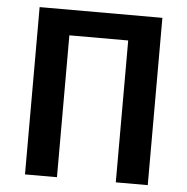

<svg xmlns="http://www.w3.org/2000/svg" viewBox="-51 -741 770 790"><g transform="rotate(5 334.5 -345.5)"><path d="M588 0H456V-586H213V0H81V-691H588Z"/></g></svg>

Font: Trujillo Medium
Style: Regular
Weight: 500
Designer: Fira Sans original fonts by bBox Type GmbH, Carrois Corporate GbR, & Edenspiekermann AG / Changes by Cristiano Sobral
Foundry: Fira Sans original fonts by bBox Type GmbH, Carrois Corporate GbR, & Edenspiekermann AG / Changes by Cristiano Sobral
Version: Version 4.301;October 17, 2021;FontCreator 14.0.0.2814 64-bi